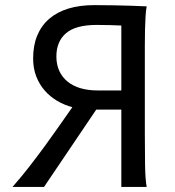

<svg xmlns="http://www.w3.org/2000/svg" viewBox="-20 -738 689 758"><path d="M459 0V-305.2H359.9L153.8 0H29.3Q63 -38.1 96.2 -80.8Q129.4 -123.5 160.2 -165.8Q190.9 -208 217.8 -246.6Q244.6 -285.2 265.6 -314.9Q233.9 -323.2 205.8 -339.8Q177.7 -356.4 156.5 -380.6Q135.3 -404.8 123 -436.5Q110.8 -468.3 110.8 -507.3Q110.8 -558.6 127 -597.7Q143.1 -636.7 174.1 -663.6Q205.1 -690.4 249.8 -704.1Q294.4 -717.8 351.6 -717.8Q394.5 -717.8 432.1 -717Q469.7 -716.3 498 -715.3Q531.2 -713.9 559.1 -712.9Q556.2 -698.2 554.7 -674.8Q553.2 -651.4 552.5 -621.8Q551.8 -592.3 551.8 -558.1Q551.8 -523.9 551.8 -488.3V-212.4Q551.8 -140.1 552.7 -84.7Q553.7 -29.3 559.1 0ZM459 -380.9V-637.2Q439.5 -638.2 413.3 -638.9Q387.2 -639.6 361.3 -639.6Q278.8 -639.6 240.7 -606.9Q202.6 -574.2 202.6 -515.1Q202.6 -482.9 214.1 -458Q225.6 -433.1 246.8 -415.8Q268.1 -398.4 298.3 -389.6Q328.6 -380.9 366.2 -380.9Z"/></svg>

Font: Andika DR AuSIL
Style: Regular
Weight: 400
Designer: Annie Olsen & Victor Gaultney
Foundry: SIL International
Version: Version 0.003